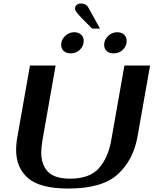

<svg xmlns="http://www.w3.org/2000/svg" viewBox="-20 -1078 886 1108"><path d="M73 -213Q73 -249 81 -292L153 -700H301L225 -269Q218 -225 218 -198Q218 -128 256 -87.5Q294 -47 385 -47Q497 -47 550.5 -107Q604 -167 622 -269L698 -700H846L774 -292Q750 -155 660 -72.5Q570 10 375 10Q212 10 142.5 -49.5Q73 -109 73 -213ZM453 -972Q432 -994 422.5 -1006.5Q413 -1019 413 -1029Q413 -1042 423 -1050Q433 -1058 449 -1058Q461 -1058 472.5 -1052Q484 -1046 490 -1034L557 -913H512ZM333 -819Q333 -848 355.5 -870Q378 -892 409 -892Q433 -892 448 -878Q463 -864 463 -842Q463 -812 441 -791Q419 -770 388 -770Q363 -770 348 -783.5Q333 -797 333 -819ZM581 -819Q581 -848 603.5 -870Q626 -892 657 -892Q681 -892 696 -878Q711 -864 711 -842Q711 -812 689 -791Q667 -770 636 -770Q611 -770 596 -783.5Q581 -797 581 -819Z"/></svg>

Font: Fahkwang SemiBold
Style: Italic
Weight: 600
Italic angle: -10°
Version: Version 1.000; ttfautohint (v1.6)